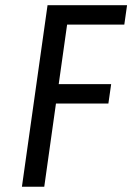

<svg xmlns="http://www.w3.org/2000/svg" viewBox="-20 -707 501 727"><path d="M63 0H147.6L191.9 -315H390.4L400.9 -388.4H202.3L234.1 -613.9H450.7L461.1 -687.3H160Z"/></svg>

Font: Secuela ExtLt
Style: Italic
Weight: 200
Italic angle: -8°
Designer: Fernando Haro
Foundry: deFharo
Version: Version 1.704